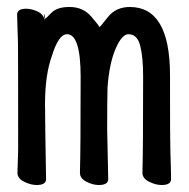

<svg xmlns="http://www.w3.org/2000/svg" viewBox="-20 -513 540 550"><path d="M108 -459 109 -475Q106 -467 106 -463Q107 -461 108 -459ZM108 -459Q112 -460 127 -476Q143 -493 179 -493Q218 -493 241.5 -465.5Q265 -438 265 -435Q266 -435 289 -464Q312 -493 352 -493Q467 -493 467 -297.5Q467 -102 468 -81Q470 -23 470 0Q470 17 443 17Q426 17 407 7.5Q388 -2 388 -18Q390 -82 390 -293Q390 -350 381.5 -382.5Q373 -415 348 -415Q329 -415 311 -373Q293 -331 288 -262Q287 -228 287 -142L290 0Q290 17 263 17Q246 17 227.5 7.5Q209 -2 209 -18Q211 -82 211 -293Q211 -415 172 -415Q148 -415 129 -354Q109 -299 109 -215Q109 -165 112 0Q112 17 85 17Q68 17 49 7.5Q30 -2 30 -18L32 -83Q32 -369 31.5 -390.5Q31 -412 30 -436.5Q29 -461 29 -471Q29 -488 55 -488Q71 -488 90 -479Q102 -472 106 -462Q106 -460 107 -459Q108 -456 108 -453Z"/></svg>

Font: \eiw{I[½ {O¿rH
Style: Bold
Weight: 700
Designer: LXGW / Fontworks Inc.
Foundry: LXGW / Fontworks Inc.
Version: Version 1.320;February 9, 2024